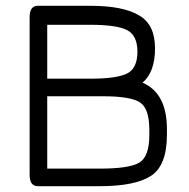

<svg xmlns="http://www.w3.org/2000/svg" viewBox="-20 -641 649 661"><path d="M335 -309.6H142.6V-60.5H323.2Q424.8 -60.5 459.5 -81.1Q494.1 -101.6 494.1 -176.8V-193.4Q494.1 -268.6 460.9 -289.1Q427.7 -309.6 335 -309.6ZM82 -39.1V-582Q82 -621.1 110.4 -621.1H290Q404.3 -621.1 459 -587.9Q513.7 -556.6 513.7 -474.6Q513.7 -392.6 470.7 -356.4Q554.7 -320.3 554.7 -196.3V-177.7Q554.7 -71.3 500 -35.6Q445.3 0 323.2 0H110.4Q82 0 82 -39.1ZM290 -370.1Q382.8 -370.1 418 -388.2Q453.1 -406.2 453.1 -462.9Q453.1 -519.5 417 -537.6Q380.9 -555.7 290 -555.7H142.6V-370.1Z"/></svg>

Font: Jura
Style: Medium
Weight: 500
Version: Version 2.6.1